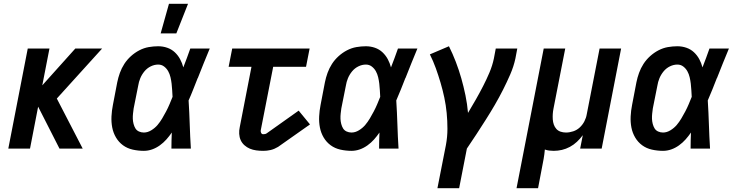

<svg xmlns="http://www.w3.org/2000/svg" viewBox="-20 -787 3890 1017"><path d="M24 0 127 -530H242L204 -335L379 -530H521L281 -265L418 0H295L182 -222L139 0Z M742 12Q712 12 683 5.5Q654 -1 631.5 -17.5Q609 -34 594.5 -58.5Q580 -83 574.5 -111.5Q569 -140 570.5 -170.5Q572 -201 578 -231L601 -351Q606 -376 615 -401Q624 -426 638.5 -448.5Q653 -471 673.5 -489.5Q694 -508 718 -520.5Q742 -533 767.5 -537.5Q793 -542 818 -542Q843 -542 866 -534Q889 -526 906 -510Q923 -494 934 -473.5Q945 -453 951 -430Q961 -455 970 -480Q979 -505 988 -530H1091Q1075 -491 1059 -452Q1043 -413 1028 -374L1027 -373Q1015 -343 1003.5 -313.5Q992 -284 979 -255Q983 -191 985 -127.5Q987 -64 991 0H888Q888 -21 888.5 -42.5Q889 -64 890 -85Q877 -66 861.5 -48.5Q846 -31 826.5 -17Q807 -3 785.5 4.5Q764 12 742 12ZM742 -85Q762 -85 781.5 -97Q801 -109 814.5 -125Q828 -141 839 -159.5Q850 -178 860 -197Q870 -216 878 -235Q886 -254 894 -274Q893 -291 892 -309Q891 -327 889 -344Q887 -361 883 -378Q879 -395 871 -409.5Q863 -424 849.5 -434.5Q836 -445 818 -445Q798 -445 778.5 -435.5Q759 -426 745 -409Q731 -392 723 -372.5Q715 -353 712 -333L688 -213Q686 -199 684.5 -185Q683 -171 683.5 -157.5Q684 -144 687.5 -130.5Q691 -117 697.5 -106.5Q704 -96 716 -90.5Q728 -85 742 -85Z M831 -610 875 -767H976L914 -610Z M1374 12Q1355 12 1337 9.5Q1319 7 1303.5 0.5Q1288 -6 1275 -17.5Q1262 -29 1255 -44.5Q1248 -60 1247 -78Q1246 -96 1250 -114L1312 -433H1191L1210 -530H1620L1601 -433H1427L1361 -96Q1360 -89 1363.5 -82.5Q1367 -76 1374 -76Q1379 -76 1384 -77Q1389 -78 1393 -81L1562 -201L1622 -128L1453 -9Q1443 -3 1433.5 1Q1424 5 1414 7.5Q1404 10 1393.5 11Q1383 12 1374 12Z M1842 12Q1812 12 1783 5.5Q1754 -1 1731.5 -17.5Q1709 -34 1694.5 -58.5Q1680 -83 1674.5 -111.5Q1669 -140 1670.5 -170.5Q1672 -201 1678 -231L1701 -351Q1706 -376 1715 -401Q1724 -426 1738.5 -448.5Q1753 -471 1773.5 -489.5Q1794 -508 1818 -520.5Q1842 -533 1867.5 -537.5Q1893 -542 1918 -542Q1943 -542 1966 -534Q1989 -526 2006 -510Q2023 -494 2034 -473.5Q2045 -453 2051 -430Q2061 -455 2070 -480Q2079 -505 2088 -530H2191Q2175 -491 2159 -452Q2143 -413 2128 -374L2127 -373Q2115 -343 2103.5 -313.5Q2092 -284 2079 -255Q2083 -191 2085 -127.5Q2087 -64 2091 0H1988Q1988 -21 1988.5 -42.5Q1989 -64 1990 -85Q1977 -66 1961.5 -48.5Q1946 -31 1926.5 -17Q1907 -3 1885.5 4.5Q1864 12 1842 12ZM1842 -85Q1862 -85 1881.5 -97Q1901 -109 1914.5 -125Q1928 -141 1939 -159.5Q1950 -178 1960 -197Q1970 -216 1978 -235Q1986 -254 1994 -274Q1993 -291 1992 -309Q1991 -327 1989 -344Q1987 -361 1983 -378Q1979 -395 1971 -409.5Q1963 -424 1949.5 -434.5Q1936 -445 1918 -445Q1898 -445 1878.5 -435.5Q1859 -426 1845 -409Q1831 -392 1823 -372.5Q1815 -353 1812 -333L1788 -213Q1786 -199 1784.5 -185Q1783 -171 1783.5 -157.5Q1784 -144 1787.5 -130.5Q1791 -117 1797.5 -106.5Q1804 -96 1816 -90.5Q1828 -85 1842 -85Z M2297 210 2342 -19Q2350 -62 2350 -104.5Q2350 -147 2346 -188.5Q2342 -230 2333.5 -270Q2325 -310 2313.5 -349Q2302 -388 2288.5 -425.5Q2275 -463 2257 -499L2358 -542Q2378 -502 2394.5 -459Q2411 -416 2423.5 -372Q2436 -328 2445.5 -282Q2455 -236 2459 -189Q2480 -224 2500 -259Q2520 -294 2538.5 -330Q2557 -366 2572.5 -402.5Q2588 -439 2596 -477L2606 -530H2720L2710 -477Q2701 -435 2683 -393.5Q2665 -352 2644.5 -311.5Q2624 -271 2601 -231.5Q2578 -192 2553.5 -153.5Q2529 -115 2504 -76.5Q2479 -38 2453 0L2412 210Z M2716 210 2860 -530H2974L2912 -213Q2909 -198 2908 -183.5Q2907 -169 2908 -154.5Q2909 -140 2913.5 -127Q2918 -114 2927 -104Q2936 -94 2949.5 -89.5Q2963 -85 2978 -85Q2997 -85 3016.5 -91.5Q3036 -98 3051 -112Q3066 -126 3075.5 -144.5Q3085 -163 3088 -182L3156 -530H3270L3167 0H3053L3067 -71Q3053 -52 3036 -36Q3019 -20 2998.5 -9Q2978 2 2956.5 7Q2935 12 2913 12Q2901 12 2889 10.5Q2877 9 2866 5Q2864 30 2859.5 55Q2855 80 2850 105L2830 210Z M3492 12Q3462 12 3433 5.5Q3404 -1 3381.5 -17.5Q3359 -34 3344.5 -58.5Q3330 -83 3324.5 -111.5Q3319 -140 3320.5 -170.5Q3322 -201 3328 -231L3351 -351Q3356 -376 3365 -401Q3374 -426 3388.5 -448.5Q3403 -471 3423.5 -489.5Q3444 -508 3468 -520.5Q3492 -533 3517.5 -537.5Q3543 -542 3568 -542Q3593 -542 3616 -534Q3639 -526 3656 -510Q3673 -494 3684 -473.5Q3695 -453 3701 -430Q3711 -455 3720 -480Q3729 -505 3738 -530H3841Q3825 -491 3809 -452Q3793 -413 3778 -374L3777 -373Q3765 -343 3753.5 -313.5Q3742 -284 3729 -255Q3733 -191 3735 -127.5Q3737 -64 3741 0H3638Q3638 -21 3638.5 -42.5Q3639 -64 3640 -85Q3627 -66 3611.5 -48.5Q3596 -31 3576.5 -17Q3557 -3 3535.5 4.5Q3514 12 3492 12ZM3492 -85Q3512 -85 3531.5 -97Q3551 -109 3564.5 -125Q3578 -141 3589 -159.5Q3600 -178 3610 -197Q3620 -216 3628 -235Q3636 -254 3644 -274Q3643 -291 3642 -309Q3641 -327 3639 -344Q3637 -361 3633 -378Q3629 -395 3621 -409.5Q3613 -424 3599.5 -434.5Q3586 -445 3568 -445Q3548 -445 3528.5 -435.5Q3509 -426 3495 -409Q3481 -392 3473 -372.5Q3465 -353 3462 -333L3438 -213Q3436 -199 3434.5 -185Q3433 -171 3433.5 -157.5Q3434 -144 3437.5 -130.5Q3441 -117 3447.5 -106.5Q3454 -96 3466 -90.5Q3478 -85 3492 -85Z"/></svg>

Font: Lode
Style: Bold Italic
Weight: 700
Italic angle: -11°
Monospace: yes
Designer: Belleve Invis
Foundry: Belleve Invis
Version: Version 29.2.0; ttfautohint (v1.8.3)